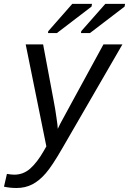

<svg xmlns="http://www.w3.org/2000/svg" viewBox="-77 -756 661 984"><path d="M7.8 207.5Q-26.4 207.5 -56.6 200.7L-41.5 135.3Q-18.1 139.2 -3.9 139.2Q42.5 139.2 77.9 107.9Q113.3 76.7 147.5 17.1L160.6 -5.9L54.7 -528.3H144L198.7 -236.3Q202.6 -216.8 206.1 -195.1Q209.5 -173.3 212.4 -153.1Q215.3 -132.8 217.3 -117.7Q219.2 -102.5 219.2 -95.7Q221.7 -101.1 224.9 -107.7Q228 -114.3 231.9 -122.1L291.5 -231.9L453.1 -528.3H550.3L244.6 0Q189.9 95.2 157.7 131.8Q125 169.9 88.9 188.7Q52.7 207.5 7.8 207.5ZM392.1 -722.2 214.4 -586.4H168.9L170.4 -596.2L293.5 -736.3H394.5ZM561.5 -722.2 383.8 -586.4H337.9L339.4 -596.2L462.9 -736.3H564Z"/></svg>

Font: Arimo
Style: Italic
Weight: 400
Italic angle: -12°
Designer: Steve Matteson
Foundry: Monotype Imaging Inc.
Version: Version 1.33